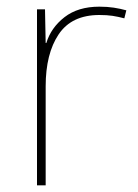

<svg xmlns="http://www.w3.org/2000/svg" viewBox="-20 -556 415 576"><path d="M278 -536Q302 -536 321.5 -533Q341 -530 359 -525L353 -501Q334 -506 317.5 -508.5Q301 -511 278 -511Q195 -511 156 -453Q117 -395 117 -297V0H91V-528H115L117 -427H119Q133 -473 173.5 -504.5Q214 -536 278 -536Z"/></svg>

Font: Noto Sans Kannada Thin
Style: Regular
Weight: 100
Designer: Jelle Bosma - Monotype Design Team
Foundry: Monotype Imaging Inc.
Version: Version 2.005; ttfautohint (v1.8.4.7-5d5b)